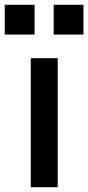

<svg xmlns="http://www.w3.org/2000/svg" viewBox="-76 -785 370 805"><path d="M53 0H166V-541H53ZM-56 -640H69V-765H-56ZM149 -640H274V-765H149Z"/></svg>

Font: Custom Plus Jakarta Sans SemiBold
Style: Regular
Weight: 600
Designer: Gumpita Rahayu & FullSphere
Foundry: Tokotype & FullSphere
Version: Version 1.001;hotconv 1.0.117;makeotfexe 2.5.65602